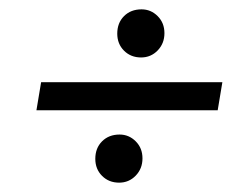

<svg xmlns="http://www.w3.org/2000/svg" viewBox="-20 -497 540 411"><path d="M58 -261 68 -321H456L446 -261ZM235 -106Q213 -106 198.5 -120.5Q184 -135 184 -157Q184 -180 198.5 -194.5Q213 -209 236 -209Q256 -209 270.5 -194.5Q285 -180 285 -158Q285 -136 270.5 -121Q256 -106 235 -106ZM282 -374Q260 -374 245.5 -388.5Q231 -403 231 -425Q231 -448 245.5 -462.5Q260 -477 283 -477Q303 -477 317.5 -462.5Q332 -448 332 -426Q332 -404 317.5 -389Q303 -374 282 -374Z"/></svg>

Font: DM Sans 36pt Light
Style: Italic
Weight: 300
Italic angle: -10°
Designer: Colophon Foundry, Jonny Pinhorn
Foundry: Colophon Foundry
Version: Version 4.004;gftools[0.9.30]